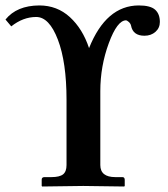

<svg xmlns="http://www.w3.org/2000/svg" viewBox="-20 -678 610 699"><path d="M222.2 -77.1V-314.9Q222.2 -451.2 190.7 -533.7Q159.2 -616.2 111.8 -616.2Q64 -616.2 21 -582L0 -606.9Q41 -657.7 123 -658.2Q188 -658.2 234.4 -615.7Q280.8 -573.2 304.2 -502.9Q366.2 -657.7 484.9 -658.2Q527.8 -658.2 544.9 -642.6Q562 -627 562 -598.1Q562 -576.2 545.9 -562Q529.8 -547.9 505.9 -547.9Q463.9 -547.9 457 -585Q455.1 -592.8 448.5 -598.4Q441.9 -604 439 -604Q406.7 -604 376 -520.5Q345.2 -437 345.2 -346.2V-77.1Q345.2 -33.2 399.9 -33.2H425.8Q433.6 -33.2 434.1 -23.9V-1L432.1 1Q318.4 -1 283.2 -1L133.8 1L131.8 -1V-23.9Q131.8 -32.7 141.1 -33.2H167Q196.8 -33.2 209.5 -43.2Q222.2 -53.2 222.2 -77.1Z"/></svg>

Font: Linux Libertine
Style: Semibold
Weight: 600
Designer: Philipp H. Poll
Foundry: Philipp H. Poll
Version: Version 5.1.2 ; ttfautohint (v0.9)